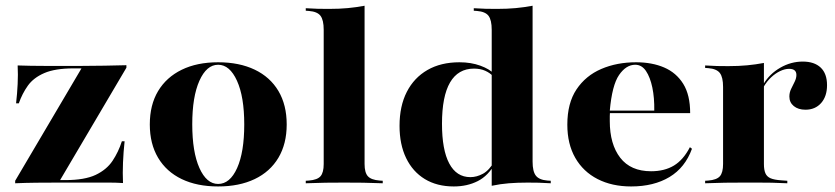

<svg xmlns="http://www.w3.org/2000/svg" viewBox="-20 -651 2967 682"><path d="M33.9 0V-8.9L269.4 -408.1H241.9Q175.8 -408.1 137.5 -391.5Q99.2 -375 79 -346.8Q58.9 -318.5 46.8 -283.9H37.1Q41.1 -318.5 42.7 -352.4Q44.4 -386.3 42.7 -418.5Q66.9 -417.7 90.3 -417.3Q113.7 -416.9 137.9 -416.9H241.9H271.8Q311.3 -416.9 351.6 -417.7Q391.9 -418.5 429 -419.4V-410.5L193.5 -11.3H212.1Q280.6 -11.3 319.8 -29.8Q358.9 -48.4 379.8 -79.8Q400.8 -111.3 412.9 -149.2H422.6Q418.5 -111.3 416.9 -73.8Q415.3 -36.3 416.9 -0.8Q392.7 -2.4 369.4 -2.4Q346 -2.4 321.8 -2.4H212.1H187.1Q147.6 -2.4 108.9 -2Q70.2 -1.6 33.9 0Z M754.8 11.3Q679.8 11.3 625.4 -14.9Q571 -41.1 541.5 -90.7Q512.1 -140.3 512.1 -208.9Q512.1 -278.2 541.5 -327.4Q571 -376.6 625.4 -403.2Q679.8 -429.8 754.8 -429.8Q829.8 -429.8 884.7 -403.6Q939.5 -377.4 969 -327.8Q998.4 -278.2 998.4 -208.9Q998.4 -140.3 969 -90.7Q939.5 -41.1 884.7 -14.9Q829.8 11.3 754.8 11.3ZM754.8 2.4Q796.8 2.4 822.2 -54Q847.6 -110.5 847.6 -208.9Q847.6 -307.3 821.8 -364.1Q796 -421 754.8 -421Q713.7 -421 688.3 -364.1Q662.9 -307.3 662.9 -209.7Q662.9 -111.3 688.3 -54.4Q713.7 2.4 754.8 2.4Z M1202.4 -2.4Q1165.3 -2.4 1136.7 -2Q1108.1 -1.6 1066.1 0V-8.9L1077.4 -9.7Q1107.3 -12.1 1118.5 -25Q1129.8 -37.9 1129.8 -68.5V-209.7H1275V-68.5Q1275 -37.9 1286.7 -25Q1298.4 -12.1 1328.2 -9.7L1339.5 -8.9V0Q1298.4 -1.6 1269.4 -2Q1240.3 -2.4 1202.4 -2.4ZM1129.8 -209.7V-545.2Q1129.8 -579.8 1118.5 -594.8Q1107.3 -609.7 1077.4 -612.1L1066.1 -612.9V-621.8Q1091.9 -620.2 1108.9 -619.8Q1125.8 -619.4 1148.4 -619.4Q1185.5 -619.4 1215.3 -622.2Q1245.2 -625 1275 -630.6V-621.8V-209.7Z M1591.9 11.3Q1532.3 11.3 1489.1 -14.9Q1446 -41.1 1422.6 -89.5Q1399.2 -137.9 1399.2 -204Q1399.2 -274.2 1425 -324.6Q1450.8 -375 1498.4 -402.4Q1546 -429.8 1612.1 -429.8Q1653.2 -429.8 1686.3 -417.7Q1719.4 -405.6 1734.7 -388.7L1732.3 -379Q1721 -391.9 1703.6 -399.6Q1686.3 -407.3 1663.7 -407.3Q1607.3 -407.3 1578.6 -358.1Q1550 -308.9 1550 -211.3Q1550 -118.5 1575.8 -70.2Q1601.6 -21.8 1650.8 -21.8Q1673.4 -21.8 1695.6 -33.9Q1717.7 -46 1737.1 -79L1739.5 -71.8Q1714.5 -26.6 1677 -7.7Q1639.5 11.3 1591.9 11.3ZM1726.6 0V-209.7H1871.8V-76.6Q1871.8 -41.9 1883.5 -27Q1895.2 -12.1 1924.2 -9.7L1936.3 -8.9V0Q1910.5 -1.6 1893.5 -2Q1876.6 -2.4 1854 -2.4Q1817.7 -2.4 1787.5 0Q1757.3 2.4 1726.6 8.9ZM1726.6 -209.7V-545.2Q1726.6 -579.8 1715.3 -594.8Q1704 -609.7 1674.2 -612.1L1662.9 -612.9V-621.8Q1688.7 -620.2 1705.6 -619.8Q1722.6 -619.4 1745.2 -619.4Q1781.5 -619.4 1811.7 -622.2Q1841.9 -625 1871.8 -630.6V-621.8V-209.7Z M2221.8 11.3Q2154 11.3 2102.8 -14.9Q2051.6 -41.1 2023.4 -90.3Q1995.2 -139.5 1995.2 -208.1Q1995.2 -284.7 2027.8 -333.5Q2060.5 -382.3 2115.7 -406Q2171 -429.8 2239.5 -429.8Q2296 -429.8 2339.1 -411.3Q2382.3 -392.7 2406.9 -353.2Q2431.5 -313.7 2431.5 -249.2H2102.4L2100.8 -258.1H2304Q2304.8 -303.2 2297.2 -339.9Q2289.5 -376.6 2274.6 -398.8Q2259.7 -421 2236.3 -421Q2204 -421 2179 -384.7Q2154 -348.4 2146 -257.3L2146.8 -255.6Q2146 -247.6 2146 -238.7Q2146 -229.8 2146 -221Q2146 -138.7 2183.1 -90.7Q2220.2 -42.7 2292.7 -42.7Q2340.3 -42.7 2373.8 -62.9Q2407.3 -83.1 2430.6 -128.2L2437.9 -122.6Q2413.7 -55.6 2358.1 -22.2Q2302.4 11.3 2221.8 11.3Z M2621 -2.4Q2583.9 -2.4 2555.2 -2Q2526.6 -1.6 2484.7 0V-8.9L2496 -9.7Q2525.8 -12.1 2537.1 -25Q2548.4 -37.9 2548.4 -68.5V-209.7H2693.5V-68.5Q2693.5 -47.6 2698.8 -35.5Q2704 -23.4 2717.3 -17.7Q2730.6 -12.1 2754.8 -10.5L2776.6 -8.9V0Q2745.2 -1.6 2721 -2Q2696.8 -2.4 2673.4 -2.4Q2650 -2.4 2621 -2.4ZM2548.4 -209.7V-341.9Q2548.4 -376.6 2537.1 -391.5Q2525.8 -406.5 2496 -408.9L2484.7 -409.7V-418.5Q2510.5 -416.9 2527.4 -416.5Q2544.4 -416.1 2566.9 -416.1Q2604 -416.1 2633.9 -419Q2663.7 -421.8 2693.5 -427.4V-418.5V-209.7ZM2841.1 -261.3Q2815.3 -261.3 2799.6 -274.2Q2783.9 -287.1 2783.9 -308.1Q2783.9 -322.6 2790.3 -335.5Q2796.8 -348.4 2802.8 -360.9Q2808.9 -373.4 2808.9 -384.7Q2808.9 -406.5 2783.1 -406.5Q2767.7 -406.5 2750.8 -398.4Q2733.9 -390.3 2719 -376.2Q2704 -362.1 2692.7 -342.7L2691.9 -352.4Q2713.7 -388.7 2751.6 -410.5Q2789.5 -432.3 2831.5 -432.3Q2872.6 -432.3 2895.2 -410.9Q2917.7 -389.5 2917.7 -348.4Q2917.7 -308.9 2896.8 -285.1Q2875.8 -261.3 2841.1 -261.3Z"/></svg>

Font: Playfair 144pt SemiExpanded Black
Style: Regular
Weight: 900
Width: 6
Designer: Claus Eggers Sørensen
Foundry: Claus Eggers Sørensen
Version: Version 2.203